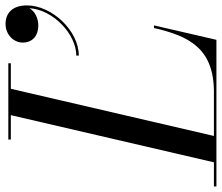

<svg xmlns="http://www.w3.org/2000/svg" viewBox="-119 -726 800 692"><g transform="rotate(-90 281.0 -380.0)"><path d="M473.5 -698C473.5 -667.5 493 -642 536 -642C562 -642 586 -654.5 597.5 -674C592 -588.5 504 -505 426.5 -505V-496C516.5 -496 607.5 -593 607.5 -683C607.5 -735.5 579.5 -760 540.5 -760C502.5 -760 473.5 -731 473.5 -698ZM483.5 0 535.5 -225H526C497 -98 452 -9 295 -9H137L307 -741H399V-750H124V-741H212L42 -9H-45V0Z"/></g></svg>

Font: Bodoni* 24pt
Style: Italic
Weight: 400
Italic angle: -13°
Version: Version 2.3